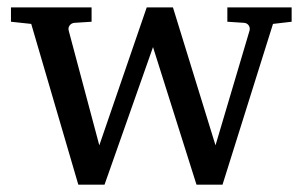

<svg xmlns="http://www.w3.org/2000/svg" viewBox="-20 -502 823 522"><path d="M722.2 -437 585 0H514.2L396 -374L264.2 0H192.9L64.9 -437L9.8 -442.9V-481.9H229V-442.9L182.1 -439.9Q173.8 -439 169.2 -432.6Q164.6 -426.3 167 -418L250 -106.9L378.9 -481.9H450.2L565.9 -106.9L658.2 -418Q660.6 -425.8 656.5 -432.4Q652.3 -439 644 -439.9L598.1 -442.9V-481.9H772.9V-442.9Z"/></svg>

Font: Charis SIL Am
Style: Regular
Weight: 400
Foundry: SIL International
Version: Version 5.000